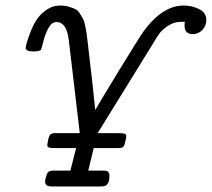

<svg xmlns="http://www.w3.org/2000/svg" viewBox="-20 -484 770 698"><path d="M73.2 -310.1Q74.2 -315.9 76.7 -326.4Q79.1 -336.9 89.1 -363.5Q99.1 -390.1 112.1 -410.6Q125 -431.2 147.9 -447.5Q170.9 -463.9 198.2 -463.9Q216.3 -463.9 230.7 -459.5Q245.1 -455.1 254.6 -450.4Q264.2 -445.8 271.5 -432.9Q278.8 -419.9 282.5 -414.1Q286.1 -408.2 290 -389.2Q293.9 -370.1 294.4 -365Q294.9 -359.9 297.9 -337.9Q321.8 -135.7 326.2 -84Q334 -99.1 411.4 -225.6Q488.8 -352.1 502 -370.1Q570.8 -464.4 648.9 -463.9Q677.7 -463.9 703.9 -450.9Q730 -438 730 -411.1Q730 -389.2 715.1 -374.5Q700.2 -359.9 681.2 -359.9Q651.4 -359.9 650.9 -390.1Q650.9 -399.9 651.9 -404.8H639.2Q613.3 -404.8 592 -390.9Q570.8 -377 561.3 -364.5Q551.8 -352.1 537.1 -327.1L335 0H408.2Q426.3 0 432.6 2Q439 3.9 439 11.2Q439 17.1 436 28.8Q435.1 30.8 434.1 35.9Q433.1 41 432.6 42Q432.1 43 430.7 45.9Q429.2 48.8 428 49.8Q426.8 50.8 424.3 52Q421.9 53.2 418.9 53.7Q416 54.2 411.1 54.2H320.8L300.8 136.2H350.1Q361.3 136.2 365.7 136.7Q370.1 137.2 374 141.6Q377.9 146 377.9 154.8Q377.9 183.6 363.8 190.9Q358.9 193.8 348.1 193.8H167Q144 193.8 144 176.8Q144 168.9 147 160.2Q150.9 144 157 140.1Q163.1 136.2 176.8 136.2H235.8L256.8 54.2H183.1Q165 54.2 158.4 52.5Q151.9 50.8 151.9 43Q151.9 42 152.3 40Q152.8 38.1 152.8 37.1Q156.7 12.2 161.9 6.1Q167 0 181.2 0H270L230 -338.9Q222.2 -403.8 185.1 -403.8Q168 -403.8 156 -381.8Q144 -359.9 137.5 -333Q130.9 -306.2 128.9 -303.2Q124 -297.4 103 -296.9Q73.2 -296.9 73.2 -310.1Z"/></svg>

Font: CMU Concrete
Style: Italic
Weight: 500
Italic angle: -14.04°
Version: Version 0.7.0